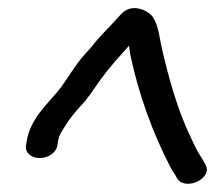

<svg xmlns="http://www.w3.org/2000/svg" viewBox="-20 -674 528 467"><path d="M119.5 -320 121.1 -330C124.1 -348.9 129.6 -351.6 140.6 -371.2C146.3 -381.4 166.5 -406.1 174.4 -414.2C194.4 -434.6 209.4 -459.6 224.8 -480.8C246.4 -510.5 268.8 -534.7 293.9 -562.9C294.9 -556.2 295.3 -548.7 296.6 -542.5C317.3 -443.4 352.2 -348.5 395.3 -266C400 -257.2 404.8 -252.3 409 -243.4C426.3 -206.3 499 -239 480 -273.2C475.2 -281.9 472.6 -287.1 464.8 -298.9C457.7 -309.7 449.6 -328 442.6 -342.8C411.6 -407.9 390.2 -483.9 373 -559.6C368.1 -581.5 365.7 -611.9 351.6 -632.7C343.2 -645.8 301.7 -670.9 273.2 -638.2C255.2 -617.5 230.9 -594.2 211 -570.8L201.7 -558.9C198.6 -555 193.4 -549.6 188.7 -544.6C164.9 -519.3 146.8 -486.5 128.4 -461.8C100.3 -424.2 54.2 -389.1 44.8 -330L43.2 -320C40.5 -302.9 55.8 -289.5 76.5 -289.5C97.2 -289.5 116.8 -302.9 119.5 -320Z"/></svg>

Font: CiSf OpenHand
Style: BdExtObl
Weight: 400
Foundry: Cannot Into Space Fonts
Version: Version 0.7892